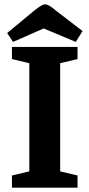

<svg xmlns="http://www.w3.org/2000/svg" viewBox="-20 -864 412 884"><path d="M35 0V-56L115 -75V-573L35 -592V-648H337V-592L257 -573V-75L337 -56V0ZM40 -671 13 -712 135 -813Q156 -830 168 -837Q180 -844 187 -844Q196 -844 207.5 -837.5Q219 -831 239 -814L360 -721L329 -671L181 -733Z"/></svg>

Font: Faustina Light
Style: Bold
Weight: 700
Version: Version 1.200